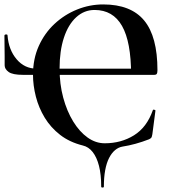

<svg xmlns="http://www.w3.org/2000/svg" viewBox="-20 -656 780 867"><path d="M437 187Q437 132 427 93Q417 54 398.5 30.5Q380 7 354 1Q294 -14 251.5 -47Q209 -80 182 -124.5Q155 -169 142 -219.5Q129 -270 129 -319Q129 -390 155 -448Q181 -506 226 -548Q271 -590 328 -613Q385 -636 446 -636Q571 -636 631 -563.5Q691 -491 691 -339Q691 -327 688 -322.5Q685 -318 676 -318H572Q572 -467 531 -539Q490 -611 407 -611Q360 -611 324 -578Q288 -545 268.5 -485.5Q249 -426 249 -346Q249 -276 265.5 -215Q282 -154 310.5 -107.5Q339 -61 375.5 -35Q412 -9 453 -9Q527 -9 585 -45Q643 -81 670 -158Q671 -162 676.5 -160.5Q682 -159 682 -157L668 -50Q666 -38 663.5 -34.5Q661 -31 653 -27Q591 -3 533 6Q515 9 499.5 22Q484 35 472.5 57.5Q461 80 455 112.5Q449 145 449 187Q449 191 443 191Q437 191 437 187ZM84 -318Q37 -318 19 -331Q1 -344 1 -361Q1 -381 1 -402.5Q1 -424 0.5 -447.5Q0 -471 0 -495Q0 -500 7 -500.5Q14 -501 14 -496Q19 -431 55 -388.5Q91 -346 145 -346H667V-318Z"/></svg>

Font: Cormorant
Style: Bold
Weight: 700
Designer: Christian Thalmann (Catharsis Fonts)
Foundry: Catharsis Fonts
Version: Version 4.000